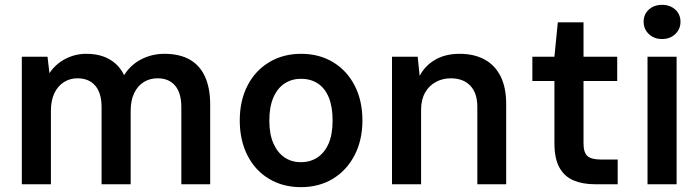

<svg xmlns="http://www.w3.org/2000/svg" viewBox="-20 -760 2885 792"><path d="M70 0V-526H176L184 -458Q208 -495 248.5 -516.5Q289 -538 336 -538Q374 -538 403.5 -528Q433 -518 455.5 -498.5Q478 -479 492 -450Q519 -493 563 -515.5Q607 -538 658 -538Q721 -538 763 -514Q805 -490 826 -443Q847 -396 847 -329V0H728V-318Q728 -376 702.5 -406.5Q677 -437 630 -437Q598 -437 573 -421.5Q548 -406 533.5 -376Q519 -346 519 -303V0H399V-318Q399 -376 373 -406.5Q347 -437 299 -437Q269 -437 244 -421.5Q219 -406 204.5 -376Q190 -346 190 -303V0Z M1221 12Q1147 12 1089.5 -22.5Q1032 -57 1000.5 -119.5Q969 -182 969 -263Q969 -345 1001 -407Q1033 -469 1090.5 -503.5Q1148 -538 1222 -538Q1297 -538 1354 -503.5Q1411 -469 1443 -407Q1475 -345 1475 -263Q1475 -182 1442.5 -119.5Q1410 -57 1353 -22.5Q1296 12 1221 12ZM1221 -91Q1260 -91 1289.5 -110.5Q1319 -130 1335.5 -168Q1352 -206 1352 -263Q1352 -320 1336 -358.5Q1320 -397 1290.5 -416Q1261 -435 1222 -435Q1184 -435 1154.5 -416Q1125 -397 1108 -358.5Q1091 -320 1091 -263Q1091 -206 1108 -168Q1125 -130 1154 -110.5Q1183 -91 1221 -91Z M1597 0V-526H1703L1711 -447Q1733 -489 1775 -513.5Q1817 -538 1876 -538Q1936 -538 1979 -514.5Q2022 -491 2045 -445Q2068 -399 2068 -331V0H1949V-319Q1949 -376 1920 -406.5Q1891 -437 1839 -437Q1806 -437 1778 -422Q1750 -407 1733.5 -378Q1717 -349 1717 -307V0Z M2434 0Q2383 0 2345.5 -16Q2308 -32 2287.5 -69Q2267 -106 2267 -169V-426H2176V-526H2267L2281 -668H2387V-526H2526V-426H2387V-169Q2387 -131 2403 -116.5Q2419 -102 2459 -102H2528V0Z M2651 0V-526H2771V0ZM2711 -599Q2678 -599 2656.5 -619.5Q2635 -640 2635 -670Q2635 -701 2656.5 -720.5Q2678 -740 2711 -740Q2744 -740 2765.5 -720.5Q2787 -701 2787 -670Q2787 -640 2765.5 -619.5Q2744 -599 2711 -599Z"/></svg>

Font: DM Sans 9pt
Style: Semibold
Weight: 600
Designer: Colophon Foundry, Jonny Pinhorn
Foundry: Colophon Foundry
Version: Version 4.004;gftools[0.9.30]